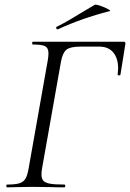

<svg xmlns="http://www.w3.org/2000/svg" viewBox="-20 -804 558 824"><path d="M11 -12Q46 -12 63.5 -17.5Q81 -23 89.5 -37.5Q98 -52 103 -82L185 -545Q188 -563 188 -575Q188 -598 174 -605.5Q160 -613 121 -613Q118 -613 118 -619Q118 -625 121 -625H510Q520 -625 518 -615L497 -484Q496 -480 490 -480.5Q484 -481 485 -485Q487 -503 487 -510Q487 -554 466 -579Q445 -604 406 -604H326Q282 -604 265.5 -591Q249 -578 242 -541L161 -84Q158 -68 158 -55Q158 -37 166.5 -28Q175 -19 195.5 -15.5Q216 -12 256 -12Q260 -12 260 -6Q260 0 256 0Q219 0 199 -1L118 -2L54 -1Q38 0 11 0Q7 0 7 -6Q7 -12 11 -12ZM227 -678Q223 -678 221.5 -682.5Q220 -687 223 -689Q254 -704 285.5 -723Q317 -742 327 -748Q378 -779 386 -783Q390 -786 409.5 -779.5Q429 -773 443.5 -765Q458 -757 450 -756Q332 -726 228 -678Z"/></svg>

Font: Cormorant Infant
Style: Italic
Weight: 400
Italic angle: -10°
Designer: Christian Thalmann (Catharsis Fonts)
Foundry: Catharsis Fonts
Version: Version 4.000